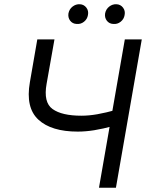

<svg xmlns="http://www.w3.org/2000/svg" viewBox="-20 -886 713 906"><path d="M121 -498 156 -700H237L200 -491Q184 -403 228 -371.5Q272 -340 364 -340Q400 -340 439.5 -347Q479 -354 530 -368L517 -292Q465 -278 424.5 -271.5Q384 -265 347 -265Q222 -265 161 -321.5Q100 -378 121 -498ZM569 -700H649L527 0H447ZM303 -823Q307 -843 322.5 -855Q338 -867 357 -866Q376 -865 387.5 -850Q399 -835 395 -815Q392 -796 376.5 -783.5Q361 -771 341 -773Q322 -774 311 -788.5Q300 -803 303 -823ZM476 -823Q480 -843 495.5 -855Q511 -867 530 -866Q549 -865 560.5 -850Q572 -835 568 -815Q565 -796 549.5 -783.5Q534 -771 514 -773Q495 -774 484 -788.5Q473 -803 476 -823Z"/></svg>

Font: Fixel Italic Variable Display Thin
Style: Italic
Weight: 100
Italic angle: -10°
Designer: AlfaBravo + MacPaw
Foundry: Kyrylo Tkachov, Marchela Mozhyna, Serhii Makarenko, Maria Weinstein, Zakhar Kryvoshyya
Version: Version 1.210;Glyphs 3.2 (3217)